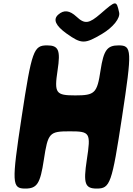

<svg xmlns="http://www.w3.org/2000/svg" viewBox="-20 -1147 772 1117"><path d="M106 -467C47 -79 49 -50 127 -50C196 -50 214 -79 235 -217C259 -375 267 -383 386 -383C505 -383 509 -375 485 -217C464 -79 474 -50 543 -50C621 -50 631 -79 690 -467C749 -855 748 -883 670 -883C603 -883 583 -855 565 -738C545 -605 532 -592 418 -592C304 -592 295 -605 315 -738C333 -855 321 -883 254 -883C176 -883 165 -855 106 -467ZM565 -1067C498 -1009 473 -1005 425 -1050C385 -1087 352 -1091 319 -1062C287 -1034 303 -998 367 -952C454 -890 473 -890 574 -950C638 -988 681 -1042 673 -1075C657 -1146 656 -1146 565 -1067Z"/></svg>

Font: Hussar Skorodowane
Style: Ky
Weight: 700
Foundry: Cannot Into Space Fonts
Version: Version 0.892